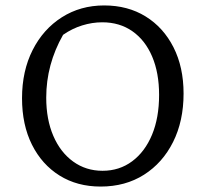

<svg xmlns="http://www.w3.org/2000/svg" viewBox="-20 -677 755 706"><path d="M350 9Q264 9 199 -31.5Q134 -72 97.5 -145Q61 -218 61 -316Q61 -416 100 -493Q139 -570 207.5 -613.5Q276 -657 363 -657Q450 -657 515.5 -616.5Q581 -576 618 -503Q655 -430 655 -333Q655 -232 616.5 -155Q578 -78 509.5 -34.5Q441 9 350 9ZM357 -49Q419 -49 466 -84Q513 -119 539 -181.5Q565 -244 565 -328Q565 -409 539.5 -469Q514 -529 467 -562Q420 -595 356 -595Q319 -595 282 -583.5Q245 -572 212 -549Q150 -440 150 -318Q150 -238 176 -177.5Q202 -117 249 -83Q296 -49 357 -49Z"/></svg>

Font: Piazzolla SC
Style: Regular
Weight: 400
Designer: Juan Pablo del Peral
Foundry: Huerta Tipografica
Version: Version 1.330